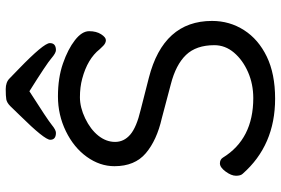

<svg xmlns="http://www.w3.org/2000/svg" viewBox="-172 -766 962 657"><g transform="rotate(-90 308.5 -437.0)"><path d="M325.2 -816.9Q228 -754.9 210.4 -740.5Q192.9 -726.1 183.1 -726.1Q159.2 -726.1 159.2 -745.6Q159.2 -765.1 242.2 -849.1Q262.2 -870.1 274.2 -882.1Q286.1 -894 297.6 -896Q309.1 -897.9 332.5 -897.9Q356 -897.9 368.9 -885Q381.8 -872.1 401.9 -853Q489.7 -768.1 490 -747.1Q490.2 -726.1 465.8 -726.1Q456.1 -726.1 437.7 -741.9Q419.4 -757.8 325.2 -816.9ZM232.9 -363.8Q157.7 -380.9 113.3 -418.5Q68.8 -456.1 68.8 -525.9Q68.8 -575.7 100.8 -620.4Q132.8 -665 188.5 -692.1Q244.1 -719.2 307.6 -719.2Q371.1 -719.2 420.2 -702.1Q469.2 -685.1 500 -661.1Q530.8 -637.2 530.8 -612.5Q530.8 -587.9 520.3 -571.5Q509.8 -555.2 500 -555.2Q490.2 -555.2 481 -564L469.2 -576.2Q436 -618.2 368.2 -636.2Q339.4 -644 304.7 -644Q270 -644 232.4 -626Q194.8 -607.9 173.3 -581.1Q151.9 -554.2 151.9 -523.7Q151.9 -493.2 177 -471.7Q202.1 -450.2 262.2 -436L371.1 -408.2Q565.9 -358.4 565.9 -191.9Q565.9 -131.8 534.4 -82.5Q502.9 -33.2 443.8 -4.6Q384.8 23.9 299.8 23.9Q140.6 23.9 43 -86.9Q36.1 -93.8 36.1 -109.9Q36.1 -126 50.5 -145.5Q64.9 -165 78.4 -165Q91.8 -165 98.1 -154.8Q162.1 -50.8 301.8 -50.8Q349.6 -50.8 390.9 -68.8Q432.1 -86.9 457.5 -116.9Q482.9 -147 482.9 -184.1Q482.9 -246.1 449.5 -281Q416 -315.9 349.1 -333Z"/></g></svg>

Font: LXGW WenKai Screen R
Style: Regular
Weight: 400
Designer: Fontworks Inc.
Version: Version 1.235;May 31, 2022